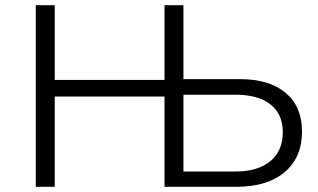

<svg xmlns="http://www.w3.org/2000/svg" viewBox="-20 -720 1224 740"><path d="M1144 -213Q1144 -113 1077 -56.5Q1010 0 891 0H614V-348H191V0H118V-700H191V-412H614V-700H687V-415H905Q1018 -415 1081 -362Q1144 -309 1144 -213ZM1070 -210Q1070 -280 1022.5 -317.5Q975 -355 887 -355H687V-59H887Q974 -59 1022 -99Q1070 -139 1070 -210Z"/></svg>

Font: CMG Sans
Style: Regular
Weight: 400
Designer: Julieta Ulanovsky
Foundry: Julieta Ulanovsky
Version: Version 7.200